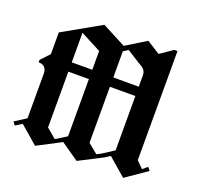

<svg xmlns="http://www.w3.org/2000/svg" viewBox="-114 -761 919 886"><g transform="rotate(20 346.0 -318.0)"><path d="M375.8 -420H500.8V-476.7Q500.8 -499.2 481.7 -511.7L471.7 -518.3Q461.7 -523.3 457.5 -526.7L399.2 -563.3L375.8 -548.3V-499.2ZM375.8 -374.2V-100V-99.2L423.3 -60L445.8 -71.7L500.8 -107.5V-374.2ZM272.5 -374.2H240H205.8H171.7V-100L219.2 -60L272.5 -93.3V-327.5ZM272.5 -420V-512.5L171.7 -565V-515.8V-420H213.3ZM370.8 -573.3 470 -634.2 535 -593.3 596.7 -635.8H612.5V-100L645 -67.5L668.3 -87.5L680.8 -71.7L576.7 0L489.2 -75.8L463.3 -59.2L459.2 -56.7L456.7 -55.8L348.3 0L260.8 -60.8L144.2 0L56.7 -75.8L24.2 -55.8L12.5 -71.7L68.3 -107.5V-327.5Q68.3 -346.7 57.5 -357.5Q46.7 -368.3 28.3 -367.5V-380L68.3 -422.5V-529.2L254.2 -634.2Z"/></g></svg>

Font: Chomsky
Style: Regular
Weight: 400
Version: Version 2.3